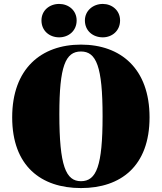

<svg xmlns="http://www.w3.org/2000/svg" viewBox="-20 -942 823 977"><path d="M392 15C595 15 741 -97 741 -345C741 -592 595 -715 392 -715C189 -715 42 -592 42 -345C42 -97 189 15 392 15ZM392 -20C315 -20 282 -98 282 -361C282 -605 313 -680 392 -680C470 -680 502 -604 502 -351C502 -98 471 -20 392 -20ZM281 -752C329 -752 370 -785 370 -838C370 -889 329 -922 281 -922C232 -922 191 -889 191 -838C191 -785 232 -752 281 -752ZM503 -752C550 -752 591 -785 591 -838C591 -889 550 -922 503 -922C453 -922 412 -887 412 -838C412 -785 453 -752 503 -752Z"/></svg>

Font: Sprat Black
Style: Regular
Weight: 900
Designer: Ethan Nakache
Foundry: Collletttivo
Version: Version 2.000;Glyphs 3.2 (3217)